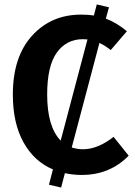

<svg xmlns="http://www.w3.org/2000/svg" viewBox="-20 -774 611 867"><path d="M493 -156 561 -71Q476 16 349 16Q311 16 273 8L256 73L201 60L219 -9Q134 -45 86 -131.5Q38 -218 38 -347Q38 -517 124.5 -612.5Q211 -708 346 -708Q380 -708 404 -704L417 -754L472 -741L458 -690Q506 -672 553 -633L480 -548Q455 -568 429 -580L304 -108Q330 -100 355 -100Q421 -100 493 -156ZM193 -347Q193 -202 254 -139L375 -596Q368 -597 354 -597Q280 -597 236.5 -536.5Q193 -476 193 -347Z"/></svg>

Font: Fira Sans SemiBold
Style: Regular
Weight: 600
Designer: bBox Type GmbH & Carrois Corporate GbR & Edenspiekermann AG
Foundry: bBox Type GmbH & Carrois Corporate GbR & Edenspiekermann AG
Version: Version 4.301;PS 004.301;hotconv 1.0.88;makeotf.lib2.5.64775